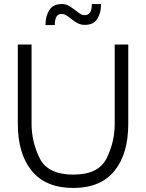

<svg xmlns="http://www.w3.org/2000/svg" viewBox="-20 -920 723 949"><path d="M68 -700H136V-309Q136 -219 176 -138Q216 -57 343 -57Q467 -57 507 -137.5Q547 -218 547 -309V-700H614V-309Q614 -159 545.5 -75Q477 9 343 9Q206 9 137 -75.5Q68 -160 68 -309ZM223 -869Q242 -900 286 -900Q305 -900 319 -892Q333 -884 354 -868Q369 -856 378.5 -850.5Q388 -845 399 -845Q434 -845 434 -900H479Q479 -896 479 -892Q479 -857 461 -827Q443 -797 399 -797Q380 -797 364.5 -805Q349 -813 330 -828Q315 -840 305.5 -845.5Q296 -851 285 -851Q266 -851 258.5 -836.5Q251 -822 251 -801Q251 -799 251 -796H205Q205 -798 205 -800Q205 -839 223 -869Z"/></svg>

Font: Lopes Sans Light
Style: Regular
Weight: 300
Designer: Gabriel Lam, Diego Maldonado
Foundry: TypeRant, Foresti Design
Version: Version 4.000